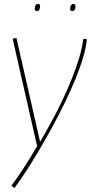

<svg xmlns="http://www.w3.org/2000/svg" viewBox="-20 -732 460 972"><path d="M402 -536 420 -534Q416 -493 401 -442Q386 -391 362.5 -333.5Q339 -276 309.5 -215Q280 -154 247 -93.5Q214 -33 180.5 24Q147 81 114.5 131Q82 181 53 220L38 208Q67 169 101 117Q135 65 170 4H167L44 -536L63 -540L183 -14Q213 -65 242 -118.5Q271 -172 297 -227Q323 -282 344.5 -335.5Q366 -389 381 -440Q396 -491 402 -536ZM346 -676Q340 -676 337.5 -679Q335 -682 335 -687Q335 -697 339 -704.5Q343 -712 351 -712Q358 -712 360 -708.5Q362 -705 362 -700Q362 -689 358 -682.5Q354 -676 346 -676ZM167 -676Q161 -676 158.5 -679Q156 -682 156 -686Q156 -696 159.5 -704Q163 -712 172 -712Q179 -712 181 -708.5Q183 -705 183 -700Q183 -689 179 -682.5Q175 -676 167 -676Z"/></svg>

Font: Georama ExtraCondensed Thin Thin
Style: Italic
Weight: 250
Italic angle: -9°
Version: Version 1.001